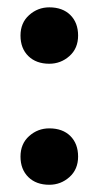

<svg xmlns="http://www.w3.org/2000/svg" viewBox="-20 -501 273 531"><path d="M36.7 -68Q36.7 -103.3 60.6 -124.7Q84.5 -146 116.3 -146Q153.3 -146 174.7 -124.7Q196 -103.3 196 -68Q196 -32.7 172.1 -11.3Q148.2 10 116.3 10Q80 10 58.3 -11.3Q36.7 -32.7 36.7 -68ZM36.7 -402.7Q36.7 -438 60.6 -459.3Q84.5 -480.7 116.3 -480.7Q153.3 -480.7 174.7 -459.3Q196 -438 196 -402.7Q196 -367.3 172.1 -346Q148.2 -324.7 116.3 -324.7Q80 -324.7 58.3 -346Q36.7 -367.3 36.7 -402.7Z"/></svg>

Font: Bitter Thin
Style: Regular
Weight: 100
Designer: Sol Matas, and Bitter project Authors
Foundry: Sol Matas
Version: Version 2.002